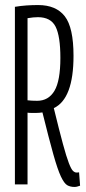

<svg xmlns="http://www.w3.org/2000/svg" viewBox="-20 -730 340 760"><path d="M275 10Q258 10 246 3Q234 -4 221 -31.5Q208 -59 191 -119.5Q174 -180 148 -285Q135 -283 123 -283Q113 -283 104 -283Q95 -283 89 -284V0H39V-703Q63 -707 85.5 -708.5Q108 -710 131 -710Q202 -710 236.5 -665.5Q271 -621 271 -509Q271 -339 193 -302Q215 -212 229 -160.5Q243 -109 252.5 -84.5Q262 -60 269 -53.5Q276 -47 283 -47Q289 -47 293 -48L297 5Q293 6 287.5 8Q282 10 275 10ZM127 -331Q172 -331 195.5 -370.5Q219 -410 219 -501Q219 -587 200 -624.5Q181 -662 130 -662Q121 -662 111 -661Q101 -660 89 -658V-333Q106 -331 127 -331Z"/></svg>

Font: Georama Extra Condensed Light
Style: Regular
Weight: 300
Width: 2
Designer: Jean-Baptiste Levee
Foundry: Production Type
Version: Version 1.000